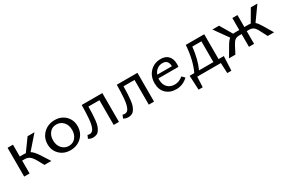

<svg xmlns="http://www.w3.org/2000/svg" viewBox="78 -1338 3550 2402"><g transform="rotate(-30 1853.0 -136.5)"><path d="M381 -133 466 0H367L310 -102Q281 -150 253.5 -168Q226 -186 184 -186H152V0H74V-416H152V-245H209Q229 -245 238 -243L363 -416H463L296 -225Q334 -203 381 -133Z M743 5Q650 5 589.5 -54Q529 -113 529 -202Q529 -297 593.5 -359.5Q658 -422 757 -422Q849 -422 909 -363Q969 -304 969 -214Q969 -119 905 -57Q841 5 743 5ZM753 -52Q814 -52 850 -96.5Q886 -141 886 -206Q886 -277 846 -320.5Q806 -364 746 -364Q685 -364 649 -320Q613 -276 613 -211Q613 -140 653 -96Q693 -52 753 -52Z M1443 -416V0H1367V-357H1208Q1207 -293 1205 -251Q1203 -209 1198 -162.5Q1193 -116 1183.5 -88.5Q1174 -61 1158.5 -36.5Q1143 -12 1120 -1.5Q1097 9 1066 9Q1034 9 1001 -10L1020 -55Q1037 -50 1051 -50Q1071 -50 1086.5 -62Q1102 -74 1112 -99.5Q1122 -125 1128 -154Q1134 -183 1137.5 -229.5Q1141 -276 1142.5 -316Q1144 -356 1145 -416Z M1950 -416V0H1874V-357H1715Q1714 -293 1712 -251Q1710 -209 1705 -162.5Q1700 -116 1690.5 -88.5Q1681 -61 1665.5 -36.5Q1650 -12 1627 -1.5Q1604 9 1573 9Q1541 9 1508 -10L1527 -55Q1544 -50 1558 -50Q1578 -50 1593.5 -62Q1609 -74 1619 -99.5Q1629 -125 1635 -154Q1641 -183 1644.5 -229.5Q1648 -276 1649.5 -316Q1651 -356 1652 -416Z M2403 -102 2441 -64Q2366 6 2272 6Q2181 6 2125.5 -48Q2070 -102 2070 -194Q2070 -294 2131 -357.5Q2192 -421 2286 -421Q2358 -421 2396 -379Q2434 -337 2434 -265Q2434 -238 2431 -224H2143Q2142 -217 2142 -203Q2142 -135 2180.5 -95Q2219 -55 2285 -55Q2347 -55 2403 -102ZM2281 -365Q2236 -365 2202.5 -340Q2169 -315 2153 -272H2365Q2362 -365 2281 -365Z M2915 -57H2991L2981 149H2922L2915 0H2574L2567 149H2507L2497 -57H2564Q2633 -200 2649 -416H2915ZM2633 -57H2840V-357H2709Q2690 -182 2633 -57Z M3605 -133 3684 0H3592L3539 -102Q3515 -149 3491 -166.5Q3467 -184 3431 -184H3395V0H3321V-184H3285Q3249 -184 3225.5 -166.5Q3202 -149 3178 -102L3125 0H3033L3111 -133Q3144 -192 3175 -217L3033 -416H3129L3232 -241Q3248 -243 3260 -243H3321V-416H3395V-243H3457Q3468 -243 3486 -241L3588 -416H3683L3541 -217Q3570 -193 3605 -133Z"/></g></svg>

Font: EauTest Medium
Style: Regular
Weight: 500
Designer: Christian Thalmann (Catharsis Fonts)
Version: Version 0.001;PS 000.001;hotconv 1.0.88;makeotf.lib2.5.64775